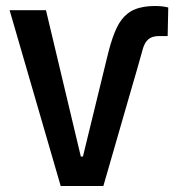

<svg xmlns="http://www.w3.org/2000/svg" viewBox="-20 -619 587 639"><path d="M538 -499Q530 -499 523 -499Q516 -499 509 -499Q486 -499 473.5 -488Q461 -477 455 -455Q445 -420 437 -391Q429 -362 421 -336L324 0H182L12 -585H133L249 -98H256L335 -422Q338 -435 342 -450Q354 -496 368.5 -526.5Q383 -557 405 -574Q421 -587 444.5 -593Q468 -599 495 -599Q507 -599 518 -598Q529 -597 540 -594Z"/></svg>

Font: Ruda
Style: Bold
Weight: 700
Designer: Mariela Monsalve and Angelina Sanchez
Foundry: Mariela Monsalve and Angelina Sanchez
Version: Version 2.000